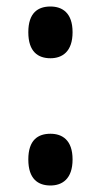

<svg xmlns="http://www.w3.org/2000/svg" viewBox="-20 -562 313 590"><path d="M135 -383C171 -383 203 -403 203 -463C203 -523 171 -542 135 -542C97 -542 67 -523 67 -463C67 -403 97 -383 135 -383ZM135 8C171 8 203 -12 203 -72C203 -132 171 -151 135 -151C97 -151 67 -132 67 -72C67 -12 97 8 135 8Z"/></svg>

Font: Noto Serif Display Condensed ExtraBold
Style: Regular
Weight: 800
Width: 3
Designer: Monotype Design Team
Foundry: Monotype Imaging Inc.
Version: Version 2.009